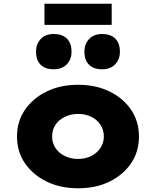

<svg xmlns="http://www.w3.org/2000/svg" viewBox="-20 -998 835 1028"><path d="M398 10Q303 10 229.5 -26Q156 -62 113.5 -124Q71 -186 71 -267Q71 -348 113.5 -410Q156 -472 229.5 -508Q303 -544 398 -544Q494 -544 567 -508Q640 -472 682 -410Q724 -348 724 -267Q724 -186 682 -124Q640 -62 567 -26Q494 10 398 10ZM398 -147Q437 -147 468 -162.5Q499 -178 517.5 -205.5Q536 -233 536 -267Q536 -303 517.5 -330.5Q499 -358 468 -373Q437 -388 398 -388Q360 -388 327.5 -372.5Q295 -357 277 -330Q259 -303 259 -267Q259 -233 277 -205.5Q295 -178 327.5 -162.5Q360 -147 398 -147ZM527 -627Q481 -627 456.5 -651.5Q432 -676 432 -721Q432 -763 457.5 -789.5Q483 -816 527 -816Q572 -816 597 -791.5Q622 -767 622 -721Q622 -680 596.5 -653.5Q571 -627 527 -627ZM268 -627Q222 -627 197.5 -651.5Q173 -676 173 -721Q173 -763 198.5 -789.5Q224 -816 268 -816Q313 -816 338 -791.5Q363 -767 363 -721Q363 -680 337.5 -653.5Q312 -627 268 -627ZM218 -865V-978H578V-865Z"/></svg>

Font: Lexend Exa ExtraBold
Style: Regular
Weight: 800
Designer: Bonnie Shaver-Troup, Thomas Jockin
Foundry: Lexend
Version: Version 1.007